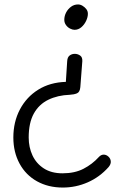

<svg xmlns="http://www.w3.org/2000/svg" viewBox="-20 -566 580 863"><path d="M262 277Q197 277 146.5 249Q96 221 68 169.5Q40 118 40 52Q40 -18 69.5 -74Q99 -130 152 -163Q205 -196 276 -198L282 -291Q283 -309 293 -316.5Q303 -324 316 -324Q329 -324 340 -316.5Q351 -309 350 -291L341 -174Q339 -152 326 -146.5Q313 -141 294 -140Q239 -138 197 -117.5Q155 -97 132 -55.5Q109 -14 109 52Q109 96 126 132.5Q143 169 177 191Q211 213 261 213Q316 213 355.5 192.5Q395 172 424 140Q434 129 446 129Q458 129 468 138.5Q478 148 478 162Q478 167 475.5 173Q473 179 468 185Q428 230 374.5 253.5Q321 277 262 277ZM315 -432Q306 -432 295 -437.5Q284 -443 276.5 -453.5Q269 -464 269 -477Q269 -494 277 -509.5Q285 -525 299 -535.5Q313 -546 331 -546Q341 -546 351 -540Q361 -534 368 -525Q375 -516 375 -504Q375 -489 367 -472Q359 -455 345.5 -443.5Q332 -432 315 -432Z"/></svg>

Font: Playpen Sans Light
Style: Regular
Weight: 300
Designer: Laura Meseguer, Veronika Burian, José Scaglione
Foundry: TypeTogether
Version: Version 1.001